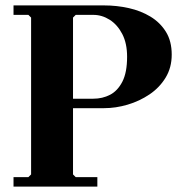

<svg xmlns="http://www.w3.org/2000/svg" viewBox="-20 -690 670 710"><path d="M30 0V-35H85L95 -45V-625L85 -635H30V-670H365Q412 -670 456.5 -660Q501 -650 536.5 -628.5Q572 -607 593.5 -572.5Q615 -538 615 -488Q615 -440 592.5 -403Q570 -366 533 -341Q496 -316 452 -303Q408 -290 365 -290H205L250 -302V-45L260 -35H340V0ZM250 -311 205 -325H325Q359 -325 387 -339.5Q415 -354 432.5 -388Q450 -422 450 -480Q450 -530 432 -564.5Q414 -599 385.5 -617Q357 -635 325 -635H260L250 -625Z"/></svg>

Font: Brygada 1918
Style: Regular
Weight: 400
Designer: Mateusz Machalski | Borys Kosmynka | Przemek Hoffer
Foundry: NIEPODLEGLA 2018
Version: Version 3.006